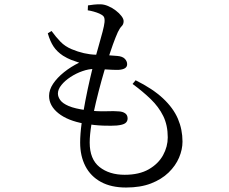

<svg xmlns="http://www.w3.org/2000/svg" viewBox="-20 -803 1040 871"><path d="M551.8 47.7Q484.4 47.7 437.8 22.3Q391.2 -3.2 367.4 -49.2Q343.6 -95.3 343.6 -155.9Q343.6 -194.1 350.3 -243.9Q357 -293.7 367.3 -346.3Q377.5 -399 388.3 -445.6Q399.1 -492.2 407.3 -522.6Q418 -561 428 -596.2Q438.1 -631.4 445.4 -659.2Q452.7 -687.1 454.2 -702.3Q455.8 -720.8 450.1 -728.2Q444.3 -735.5 430.8 -741.4Q418.8 -746.6 404.4 -750.6Q389.9 -754.6 378.1 -756.2L379.1 -778.5Q392 -780.8 405.7 -782.1Q419.5 -783.5 434.4 -783.5Q451.9 -783.5 470.4 -775.6Q488.9 -767.8 505 -755.5Q521.1 -743.3 530.9 -730.3Q540.8 -717.3 540.8 -707.1Q540.8 -692.8 532.1 -684.3Q523.5 -675.8 514.5 -657.1Q503.9 -633.5 492.2 -601.1Q480.6 -568.6 463.7 -515.5Q453.7 -484.4 440.7 -437.9Q427.8 -391.5 415.3 -339.4Q402.7 -287.4 394.8 -239Q386.9 -190.6 386.9 -156.3Q386.9 -80.8 431.4 -45.4Q475.9 -10.1 545.7 -10.1Q611.7 -10.1 655.1 -35.1Q698.5 -60.2 719.8 -99.1Q741 -138 741 -179.7Q741 -235.1 720.5 -276.7Q700.1 -318.2 664.1 -353Q628.2 -387.8 581.4 -422.2L595.2 -438.9Q672.7 -400.5 719.4 -356.8Q766 -313.2 787 -264.4Q807.9 -215.5 807.9 -160.7Q807.9 -124.7 792.3 -88Q776.7 -51.3 744.9 -20.3Q713 10.6 665.1 29.2Q617.2 47.7 551.8 47.7ZM509.6 -233.6Q487.4 -231.8 448.4 -233.1Q409.3 -234.4 362.6 -242.1Q287.2 -255.4 244.9 -289.3Q202.6 -323.2 202.6 -368.1Q202.6 -395.5 220.9 -423Q239.3 -450.5 270.5 -475.5Q301.7 -500.5 339.2 -518.7Q320.1 -524.7 302.7 -531.5Q285.3 -538.3 265.6 -550.5Q238.5 -568.5 222.9 -592Q207.3 -615.4 196.8 -651.9L213.9 -662.4Q233.3 -635.5 254.2 -613.9Q275.1 -592.3 305.4 -579.7Q361.8 -556.2 414.8 -554.8Q467.8 -553.4 512.3 -549.2Q535.6 -547.3 546.2 -536.3Q556.8 -525.3 556.8 -511.7Q556.8 -499.9 547 -493.6Q537.1 -487.3 518.6 -486.1Q507.1 -485.6 486 -486.6Q464.9 -487.6 443.3 -489Q421.8 -490.3 407.5 -490.3Q382.5 -490.3 353.7 -480.2Q325 -470.2 299.7 -453.5Q274.4 -436.9 258.6 -417.3Q242.7 -397.6 242.7 -378.7Q242.7 -363.8 253.4 -348.9Q264.1 -333.9 291.7 -322Q319.4 -310.2 370.5 -303.2Q421.6 -296.9 460.6 -298.3Q499.6 -299.7 519.1 -297.7Q537.1 -296.7 548 -288.8Q558.9 -280.9 558.9 -265.5Q558.9 -252.1 548.4 -244.2Q537.8 -236.3 509.6 -233.6Z"/></svg>

Font: Noto Serif HK ExtraLight
Style: Regular
Weight: 200
Designer: Ryoko NISHIZUKA 西塚涼子 (kana & ideographs); Frank Grießhammer (Latin, Greek & Cyrillic); Wenlong ZHANG 张文龙 (bopomofo); San
Foundry: Adobe
Version: Version 2.002-H1;hotconv 1.1.0;makeotfexe 2.6.0